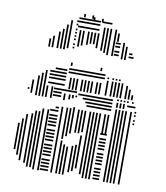

<svg xmlns="http://www.w3.org/2000/svg" viewBox="-86 -847 794 919"><g transform="rotate(10 311.0 -388.0)"><path d="M36 -80H28V-208H36ZM52 -56H44V-232H52ZM52 -376H44V-384H52ZM68 -32H60V-256H68ZM68 -360H60V-408H68ZM92 -24H84V-264H92ZM92 -352H84V-408H92ZM108 -8H100V-280H108ZM108 -352H100V-408H108ZM124 -8H116V-280H124ZM124 -352H116V-408H124ZM140 0H132V-296H140ZM140 -352H132V-408H140ZM164 0H156V-296H164ZM164 -352H156V-408H164ZM208 -4H168V-12H208ZM208 -20H168V-28H208ZM208 -36H168V-44H208ZM208 -52H168V-60H208ZM208 -76H168V-84H208ZM208 -92H168V-100H208ZM208 -108H168V-116H208ZM208 -124H168V-132H208ZM208 -148H168V-156H208ZM208 -164H168V-172H208ZM208 -180H168V-188H208ZM208 -196H168V-204H208ZM208 -220H168V-228H208ZM208 -236H168V-244H208ZM208 -252H168V-260H208ZM208 -268H168V-276H208ZM208 -292H168V-300H208ZM208 -308H192V-316H208ZM208 -364H168V-372H208ZM208 -380H168V-388H208ZM208 -396H168V-404H208ZM228 0H220V-320H228ZM228 -352H220V-384H228ZM252 0H244V-160H252ZM252 -168H244V-320H252ZM252 -360H244V-384H252ZM268 0H260V-144H268ZM268 -184H260V-320H268ZM268 -368H260V-384H268ZM284 0H276V-136H284ZM284 -200H276V-328H284ZM284 -376H276V-384H284ZM280 -396H208V-404H280ZM308 -16H300V-144H308ZM308 -208H300V-224H308ZM324 -24H316V-152H324ZM324 -208H316V-224H324ZM340 -40H332V-200H340ZM340 -216H332V-224H340ZM364 -16H356V-224H364ZM380 0H372V-224H380ZM396 0H388V-224H396ZM412 0H404V-224H412ZM456 -4H424V-12H456ZM456 -20H424V-28H456ZM456 -36H424V-44H456ZM456 -52H424V-60H456ZM456 -76H424V-84H456ZM456 -92H424V-100H456ZM456 -108H424V-116H456ZM456 -124H424V-132H456ZM456 -148H424V-156H456ZM456 -164H424V-172H456ZM456 -180H424V-188H456ZM456 -196H424V-204H456ZM456 -220H424V-228H456ZM308 -224H300V-320H308ZM324 -224H316V-320H324ZM340 -224H332V-320H340ZM364 -224H356V-320H364ZM380 -224H372V-320H380ZM396 -224H388V-320H396ZM412 -224H404V-320H412ZM436 -224H428V-320H436ZM452 -224H444V-320H452ZM456 -340H336V-348H456ZM456 -356H328V-364H456ZM456 -372H312V-380H456ZM456 -388H288V-396H456ZM484 0H476V-352H484ZM500 0H492V-352H500ZM516 0H508V-352H516ZM532 0H524V-352H532ZM556 0H548V-352H556ZM576 -292H568V-300H576ZM576 -308H568V-316H576ZM576 -332H568V-340H576ZM576 -348H568V-356H576ZM484 -360H476V-384H484ZM500 -360H492V-384H500ZM516 -360H508V-384H516ZM568 -372H528V-380H568ZM484 -392H476V-400H484ZM500 -392H492V-400H500ZM516 -392H508V-400H516ZM532 -392H524V-400H532ZM556 -392H548V-400H556ZM68 -408H60V-424H68ZM92 -408H84V-448H92ZM108 -408H100V-464H108ZM124 -408H116V-480H124ZM216 -420H136V-428H216ZM216 -444H136V-452H216ZM216 -460H136V-468H216ZM216 -476H136V-484H216ZM216 -492H160V-500H216ZM244 -408H236V-464H244ZM260 -408H252V-464H260ZM276 -408H268V-464H276ZM300 -408H292V-464H300ZM316 -408H308V-464H316ZM332 -408H324V-464H332ZM348 -408H340V-464H348ZM372 -408H364V-464H372ZM388 -408H380V-464H388ZM400 -484H224V-492H400ZM400 -500H224V-508H400ZM420 -408H412V-480H420ZM444 -408H436V-480H444ZM460 -408H452V-480H460ZM476 -408H468V-480H476ZM492 -408H484V-480H492ZM516 -408H508V-472H516ZM532 -408H524V-456H532ZM548 -408H540V-432H548ZM420 -488H412V-496H420ZM444 -488H436V-496H444ZM460 -488H452V-496H460ZM476 -488H468V-496H476ZM236 -520H228V-536H236ZM380 -520H372V-536H380ZM114 -592H106V-632H114ZM130 -592H122V-648H130ZM154 -592H146V-672H154ZM170 -592H162V-688H170ZM186 -592H178V-712H186ZM202 -600H194V-736H202ZM230 -604H222V-612H230ZM230 -620H222V-628H230ZM230 -644H222V-652H230ZM230 -660H222V-668H230ZM230 -676H222V-684H230ZM230 -692H222V-700H230ZM230 -716H222V-724H230ZM230 -732H222V-740H230ZM250 -616H242V-696H250ZM266 -624H258V-696H266ZM290 -632H282V-696H290ZM306 -640H298V-696H306ZM322 -640H314V-696H322ZM338 -624H330V-696H338ZM334 -708H230V-716H334ZM334 -732H230V-740H334ZM334 -748H230V-756H334ZM362 -616H354V-672H362ZM378 -608H370V-672H378ZM394 -600H386V-672H394ZM418 -600H410V-672H418ZM446 -604H422V-612H446ZM446 -620H422V-628H446ZM446 -644H422V-652H446ZM446 -660H422V-668H446ZM362 -672H354V-728H362ZM378 -672H370V-728H378ZM394 -672H386V-728H394ZM418 -672H410V-728H418ZM434 -672H426V-712H434ZM390 -748H342V-756H390ZM466 -592H458V-672H466ZM482 -592H474V-656H482ZM518 -604H494V-612H518ZM510 -620H494V-628H510ZM306 -752H298V-768H306ZM346 -752H338V-768H346ZM258 -760H250V-776H258ZM298 -760H290V-776H298Z"/></g></svg>

Font: Rubik Lines
Style: Regular
Weight: 400
Designer: Hubert and Fischer, NaN
Foundry: Hubert and Fischer, NaN
Version: Version 2.201